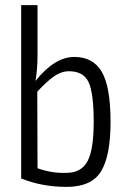

<svg xmlns="http://www.w3.org/2000/svg" viewBox="-20 -720 498 752"><path d="M271 -497Q345 -497 379 -438Q413 -379 413 -243Q413 -109 375.5 -48.5Q338 12 241 12Q145 12 63 -21V-700H127V-506Q127 -448 119 -403Q194 -497 271 -497ZM240 -43Q298 -43 322.5 -88Q347 -133 347 -243Q347 -355 327 -398Q307 -441 250 -441Q221 -441 193 -422Q165 -403 126 -361L127 -61Q182 -41 240 -43Z"/></svg>

Font: exo2condensed_l
Style: Regular
Weight: 300
Width: 3
Designer: Natanael Gama
Version: Version 1.001;PS 001.001;hotconv 1.0.70;makeotf.lib2.5.58329